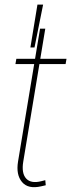

<svg xmlns="http://www.w3.org/2000/svg" viewBox="-20 -799 306 826"><path d="M266.1 -545.9 262.2 -523.4H46.4L50.3 -545.9ZM152.3 -675.8H174.8L80.1 -104Q71.8 -53.7 92.5 -31Q113.3 -8.3 157.7 -19.5Q161.6 -20.5 166.3 -21.7Q170.9 -22.9 174.8 -23.9L176.8 -2Q171.9 -1 167.2 0.2Q162.6 1.5 157.7 2.4Q101.1 15.6 74.7 -15.9Q48.3 -47.4 57.6 -104ZM110.8 -594.7 141.1 -779.3H165.5L128.4 -594.7Z"/></svg>

Font: Inter Thin
Style: Italic
Weight: 250
Italic angle: -9.3988°
Designer: Rasmus Andersson
Foundry: rsms
Version: Version 4.001;git-66647c0bb